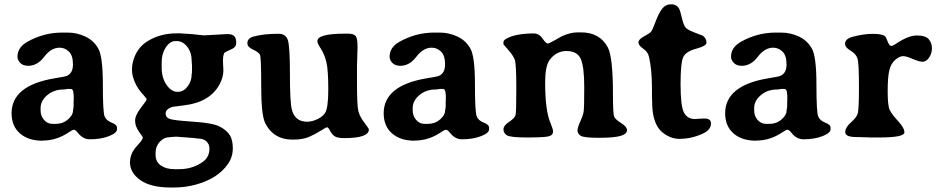

<svg xmlns="http://www.w3.org/2000/svg" viewBox="-20 -627 4291 875"><path d="M314.9 -199.7Q314.9 -221.7 301.3 -221.7H288.6Q276.4 -219.2 270 -219.2Q225.6 -219.2 195.3 -193.4Q165 -167.5 165 -134.8V-123.5Q165 -98.6 180.7 -80.6Q196.3 -62.5 218.8 -62.5H234.4Q266.6 -62.5 289.6 -82.5Q312.5 -102.5 312.5 -121.6Q314.5 -131.3 314.5 -134.3L315.4 -142.1V-163.1L315.9 -170.9V-192.4Q314.9 -197.3 314.9 -199.7ZM513.2 -44.9V-37.6Q513.2 -21 476.6 -6.6Q439.9 7.8 389.6 7.8Q358.9 7.8 336.4 -20Q324.2 -35.6 317.4 -35.6Q310.5 -36.1 293.9 -24.4Q238.3 13.7 173.8 13.7Q173.3 13.7 172.9 14.2Q109.4 14.2 71.3 -18.6Q33.2 -51.3 32.7 -110.4Q32.7 -237.3 228 -270Q274.9 -277.3 284.2 -281.2Q312.5 -293 312.5 -333.5Q312.5 -374 294.2 -391.8Q275.9 -409.7 251.5 -409.7Q212.9 -409.7 181.6 -368.4Q150.4 -327.1 108.9 -327.1Q84.5 -327.1 72 -340.6Q59.6 -354 59.6 -368.2Q59.6 -411.1 104.5 -436.5Q179.2 -478.5 262.7 -478.5H288.1Q330.1 -478.5 368.4 -460.7Q406.7 -442.9 427.7 -406.2Q448.7 -369.6 448.7 -242.7Q448.7 -115.7 456.8 -96.4Q464.8 -77.1 489 -68.1Q513.2 -59.1 513.2 -44.9Z M854.5 -333.5 853.5 -350.1Q853.5 -387.7 833.3 -413.8Q813 -439.9 785.6 -439.9H779.8Q754.9 -439.9 735.8 -411.4Q716.8 -382.8 716.8 -343.8V-318.8Q716.8 -272 739 -240.2Q761.2 -208.5 787.6 -208.5H791Q815.9 -208.5 834.7 -232.7Q853.5 -256.8 853.5 -288.6L854 -291.5L854.5 -294.9L855 -305.2V-330.1ZM881.3 4.4Q857.9 0.5 840.3 0.5L836.4 0L833 -0.5L811 -2Q807.1 -2.4 804.2 -2.4L788.1 -3.9H777.3L773.9 -3.4L763.7 -2.9L750.5 -1.5Q727.1 -1.5 708 19.3Q689 40 689 68.8V79.1Q689 110.4 713.1 127.2Q737.3 144 774.4 144H795.9Q858.4 144 905.3 109.9Q934.6 88.4 934.6 49.3L934.1 45.9Q934.1 30.8 920.9 17.6Q907.7 4.4 881.3 4.4ZM1037.1 -403.8Q1003.9 -389.2 1002 -385.3Q996.1 -374 996.1 -349.1L996.6 -336.4Q998 -316.4 998 -307.1Q998 -275.4 981.9 -245.1Q938 -161.1 819.8 -147Q767.6 -140.6 765.6 -140.1Q734.9 -129.9 734.9 -109.4Q734.9 -91.3 754.4 -84.7Q773.9 -78.1 862.5 -72.3Q951.2 -66.4 982.2 -49.8Q1013.2 -33.2 1027.1 -11.5Q1041 10.3 1041 49.3Q1041 88.4 1018.6 120.6Q972.7 186.5 874 213.9Q825.2 227.5 772.5 227.5H757.3Q667.5 227.5 619.9 194.1Q572.3 160.6 572.3 112.3Q572.3 80.1 593.3 50.8Q597.2 45.4 614 26.9Q630.9 8.3 630.9 -1.5Q630.9 -2.4 613.3 -27.1Q595.7 -51.8 595.7 -76.7Q595.7 -101.6 622.1 -135.7Q648.4 -169.9 648.4 -174.3Q648.4 -178.7 622.6 -207Q597.2 -236.3 585.4 -278.3Q581.5 -292.5 581.5 -307.6Q581.5 -309.1 581.5 -311Q581.5 -338.9 592.8 -367.2Q611.3 -414.1 652.8 -439.5Q710 -475.1 785.6 -475.1H800.3Q804.2 -475.1 857.9 -471.2L884.3 -468.3Q906.2 -465.8 909.7 -465.8L1015.6 -471.7Q1038.6 -471.7 1047.6 -462.2Q1056.6 -452.6 1056.6 -432.6Q1056.6 -412.6 1037.1 -403.8Z M1661.1 -37.1Q1661.1 2.4 1549.3 2.4Q1516.1 2.4 1503.9 -6.8Q1491.7 -16.1 1483.9 -31.5Q1476.1 -46.9 1470.9 -46.9Q1465.8 -46.9 1440.9 -31Q1416 -15.1 1387.9 -2.9Q1359.9 9.3 1314.5 9.3Q1269 9.3 1237.5 -10.3Q1206.1 -29.8 1188.2 -66.9Q1170.4 -104 1170.4 -234.4Q1170.4 -364.7 1164.8 -377Q1159.2 -389.2 1133.3 -400.9Q1107.4 -412.6 1107.4 -429.7Q1107.4 -453.1 1136.7 -460.9Q1182.1 -473.1 1249.5 -473.1Q1281.7 -473.1 1291.5 -445.3Q1301.3 -417.5 1301.3 -290Q1301.3 -162.6 1309.6 -129.4Q1320.8 -83.5 1358.9 -74.7Q1368.7 -72.3 1378.9 -72.3Q1396.5 -72.3 1415 -79.1Q1445.3 -89.8 1460.7 -111.1Q1476.1 -132.3 1476.1 -220.2Q1476.1 -308.1 1467.3 -344.2Q1458.5 -380.4 1442.4 -404.8Q1426.3 -429.2 1426.3 -439.5Q1426.3 -473.6 1552.2 -473.6H1565.9Q1591.3 -473.6 1600.3 -463.6Q1609.4 -453.6 1609.4 -412.6L1607.4 -341.8L1606.9 -327.1V-254.9Q1606.9 -147.5 1612.8 -122.1Q1618.7 -96.7 1639.9 -68.8Q1661.1 -41 1661.1 -37.1Z M2010.7 -199.7Q2010.7 -221.7 1997.1 -221.7H1984.4Q1972.2 -219.2 1965.8 -219.2Q1921.4 -219.2 1891.1 -193.4Q1860.8 -167.5 1860.8 -134.8V-123.5Q1860.8 -98.6 1876.5 -80.6Q1892.1 -62.5 1914.6 -62.5H1930.2Q1962.4 -62.5 1985.4 -82.5Q2008.3 -102.5 2008.3 -121.6Q2010.3 -131.3 2010.3 -134.3L2011.2 -142.1V-163.1L2011.7 -170.9V-192.4Q2010.7 -197.3 2010.7 -199.7ZM2209 -44.9V-37.6Q2209 -21 2172.4 -6.6Q2135.7 7.8 2085.4 7.8Q2054.7 7.8 2032.2 -20Q2020 -35.6 2013.2 -35.6Q2006.3 -36.1 1989.7 -24.4Q1934.1 13.7 1869.6 13.7Q1869.1 13.7 1868.7 14.2Q1805.2 14.2 1767.1 -18.6Q1729 -51.3 1728.5 -110.4Q1728.5 -237.3 1923.8 -270Q1970.7 -277.3 1980 -281.2Q2008.3 -293 2008.3 -333.5Q2008.3 -374 1990 -391.8Q1971.7 -409.7 1947.3 -409.7Q1908.7 -409.7 1877.4 -368.4Q1846.2 -327.1 1804.7 -327.1Q1780.3 -327.1 1767.8 -340.6Q1755.4 -354 1755.4 -368.2Q1755.4 -411.1 1800.3 -436.5Q1875 -478.5 1958.5 -478.5H1983.9Q2025.9 -478.5 2064.2 -460.7Q2102.5 -442.9 2123.5 -406.2Q2144.5 -369.6 2144.5 -242.7Q2144.5 -115.7 2152.6 -96.4Q2160.6 -77.1 2184.8 -68.1Q2209 -59.1 2209 -44.9Z M2837.4 -34.2Q2837.4 -16.1 2807.9 -7.6Q2778.3 1 2708.7 1Q2639.2 1 2625.5 -8.8Q2611.8 -18.6 2611.8 -32Q2611.8 -45.4 2624.3 -72.8Q2636.7 -100.1 2639.6 -116.7Q2642.6 -133.3 2642.6 -229Q2642.6 -324.7 2626.2 -359.6Q2609.9 -394.5 2562 -394.5Q2514.2 -394.5 2484.4 -353Q2464.4 -325.2 2464.4 -251Q2464.4 -128.4 2486.8 -71.3Q2500.5 -38.1 2500.5 -28.3Q2500.5 -9.8 2478 -5.1Q2455.6 -0.5 2380.6 -0.5Q2305.7 -0.5 2290 -10.5Q2274.4 -20.5 2274.4 -37.6Q2274.4 -54.7 2300.3 -71.8Q2326.2 -88.9 2329.6 -102.8Q2333 -116.7 2333 -226.8Q2333 -336.9 2325.7 -355.7Q2318.4 -374.5 2296.4 -399.4Q2274.4 -424.3 2274.4 -424.8V-435.1Q2274.4 -443.4 2286.6 -450.2Q2329.1 -474.6 2413.1 -474.6Q2436.5 -474.6 2452.4 -451.7Q2468.3 -428.7 2475.6 -428.7Q2482.9 -428.7 2510 -444.6Q2537.1 -460.4 2539.6 -461.4Q2578.6 -479.5 2612.3 -479.5H2627.9Q2713.4 -479.5 2750 -411.1Q2773.4 -366.7 2773.4 -197.8Q2773.4 -107.4 2779.3 -94.7Q2785.2 -82 2811.3 -65.7Q2837.4 -49.3 2837.4 -34.2Z M3075.2 -586.9Q3080.1 -577.6 3088.1 -543Q3096.2 -508.3 3107.4 -498.5Q3118.7 -488.8 3150.4 -476.8Q3182.1 -464.8 3183.1 -464.4Q3199.7 -451.2 3199.7 -433.1Q3199.7 -417.5 3153.6 -405.3Q3107.4 -393.1 3094.5 -368.2Q3081.5 -343.3 3081.5 -243.7Q3081.5 -144 3096.9 -114.3Q3112.3 -84.5 3147.5 -84.5L3165 -85.9Q3176.8 -86.9 3190.4 -86.9Q3220.2 -86.9 3220.2 -64.5Q3220.2 -35.6 3184.1 -18.6Q3132.3 5.9 3074.7 5.9Q3047.9 5.9 3021 -8.8Q2994.1 -23.4 2980 -44.4Q2952.1 -85.4 2952.1 -161.6L2951.7 -171.9Q2951.2 -182.6 2951.2 -195.8V-224.6Q2951.2 -309.1 2937.5 -368.7Q2932.6 -390.6 2911.1 -405.3Q2889.6 -419.9 2889.6 -433.8Q2889.6 -447.8 2915.5 -461.4Q2941.4 -475.1 2947.8 -483.4Q2954.1 -491.7 2968 -529.3Q2981.9 -566.9 2997.6 -587.2Q3013.2 -607.4 3038.6 -607.4Q3064 -607.4 3075.2 -586.9Z M3566.9 -199.7Q3566.9 -221.7 3553.2 -221.7H3540.5Q3528.3 -219.2 3522 -219.2Q3477.5 -219.2 3447.3 -193.4Q3417 -167.5 3417 -134.8V-123.5Q3417 -98.6 3432.6 -80.6Q3448.2 -62.5 3470.7 -62.5H3486.3Q3518.6 -62.5 3541.5 -82.5Q3564.5 -102.5 3564.5 -121.6Q3566.4 -131.3 3566.4 -134.3L3567.4 -142.1V-163.1L3567.9 -170.9V-192.4Q3566.9 -197.3 3566.9 -199.7ZM3765.1 -44.9V-37.6Q3765.1 -21 3728.5 -6.6Q3691.9 7.8 3641.6 7.8Q3610.8 7.8 3588.4 -20Q3576.2 -35.6 3569.3 -35.6Q3562.5 -36.1 3545.9 -24.4Q3490.2 13.7 3425.8 13.7Q3425.3 13.7 3424.8 14.2Q3361.3 14.2 3323.2 -18.6Q3285.2 -51.3 3284.7 -110.4Q3284.7 -237.3 3480 -270Q3526.9 -277.3 3536.1 -281.2Q3564.5 -293 3564.5 -333.5Q3564.5 -374 3546.1 -391.8Q3527.8 -409.7 3503.4 -409.7Q3464.8 -409.7 3433.6 -368.4Q3402.3 -327.1 3360.8 -327.1Q3336.4 -327.1 3324 -340.6Q3311.5 -354 3311.5 -368.2Q3311.5 -411.1 3356.4 -436.5Q3431.2 -478.5 3514.6 -478.5H3540Q3582 -478.5 3620.4 -460.7Q3658.7 -442.9 3679.7 -406.2Q3700.7 -369.6 3700.7 -242.7Q3700.7 -115.7 3708.7 -96.4Q3716.8 -77.1 3741 -68.1Q3765.1 -59.1 3765.1 -44.9Z M4101.6 -23.9Q4101.6 -0.5 3988.3 -0.5H3946.3L3936 -1Q3925.8 -1.5 3915 -1.5L3904.8 -2Q3894.5 -2.4 3883.3 -2.4Q3832 -2.4 3832 -24.4Q3832 -46.4 3857.7 -68.8Q3883.3 -91.3 3888.9 -109.4Q3894.5 -127.4 3894.5 -233.4Q3894.5 -339.4 3887.9 -360.4Q3881.3 -381.3 3856.2 -396.2Q3831.1 -411.1 3831.1 -427.2Q3831.1 -449.7 3864.7 -459Q3915.5 -472.7 3956.5 -472.7Q3997.6 -472.7 4011.7 -463.4Q4017.6 -459.5 4025.1 -438.5Q4032.7 -417.5 4043 -417.5Q4047.4 -417.5 4061.5 -426.3Q4118.2 -465.3 4158.2 -465.3Q4198.2 -465.3 4212.6 -448.2Q4227.1 -431.2 4227.1 -407.2Q4227.1 -383.3 4214.1 -364.5Q4201.2 -345.7 4184.8 -345.7Q4168.5 -345.7 4139.6 -358.4Q4110.8 -371.1 4095.2 -371.1Q4079.6 -371.1 4060.1 -354.5Q4040.5 -337.9 4033 -307.1Q4025.4 -276.4 4025.4 -210.7Q4025.4 -145 4034.7 -125.7Q4043.9 -106.4 4072.8 -75.2Q4101.6 -43.9 4101.6 -23.9Z"/></svg>

Font: Averia Serif Libre RX
Style: Bold
Weight: 700
Version: Version 1.002